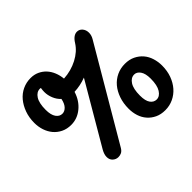

<svg xmlns="http://www.w3.org/2000/svg" viewBox="-163 -985 1221 1221"><g transform="rotate(-45 448.0 -374.5)"><path d="M701 -691Q701 -668 688 -646L325 -28Q315 -12 302.5 -5.5Q290 1 274 1Q253 1 237 -13.5Q221 -28 221 -53Q221 -76 237 -104L476 -512Q450 -502 423 -496.5Q396 -491 370 -490Q351 -429 306.5 -392.5Q262 -356 207 -356Q169 -356 139.5 -370.5Q110 -385 90 -409Q70 -433 59.5 -464.5Q49 -496 49 -531Q49 -579 63.5 -619Q78 -659 102.5 -688.5Q127 -718 161 -734Q195 -750 234 -750Q266 -750 292 -738Q318 -726 337 -705.5Q356 -685 367.5 -657Q379 -629 382 -597Q449 -601 505.5 -630.5Q562 -660 591 -706Q618 -750 651 -750Q672 -750 686.5 -733Q701 -716 701 -691ZM217 -446Q238 -446 255 -464Q272 -482 279 -517Q257 -537 245 -566.5Q233 -596 233 -625Q233 -641 236 -659Q235 -660 228 -660Q198 -660 178.5 -629.5Q159 -599 159 -539Q159 -493 175.5 -469.5Q192 -446 217 -446ZM722 -390Q761 -390 791 -375.5Q821 -361 841.5 -337Q862 -313 872 -281Q882 -249 882 -215Q882 -167 867.5 -127.5Q853 -88 828 -59.5Q803 -31 769 -15Q735 1 696 1Q657 1 627.5 -13Q598 -27 577.5 -50.5Q557 -74 547 -105Q537 -136 537 -171Q537 -219 551 -259.5Q565 -300 589.5 -329Q614 -358 648 -374Q682 -390 722 -390ZM705 -86Q733 -86 752.5 -116.5Q772 -147 772 -207Q772 -253 755.5 -276.5Q739 -300 716 -300Q686 -300 666.5 -269.5Q647 -239 647 -179Q647 -131 663.5 -108.5Q680 -86 705 -86Z"/></g></svg>

Font: Lebkuchenwelt
Style: Regular
Weight: 400
Designer: Vernon Adams
Foundry: Gereon Berster
Version: Version 1.000;PS 001.001;hotconv 1.0.56 